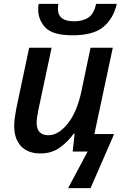

<svg xmlns="http://www.w3.org/2000/svg" viewBox="-20 -790 645 1001"><path d="M335 191H452L575 -91H472L568 -541H452L404 -312Q380 -202 331.5 -143.5Q283 -85 233 -85Q171 -85 171 -150Q171 -172 179 -212L249 -541H132L66 -229Q61 -204 57.5 -179Q54 -154 54 -134Q54 -65 90 -27.5Q126 10 191 10Q250 10 292.5 -21Q335 -52 364 -93H369L359 0H437ZM358 -606Q468 -606 520 -650.5Q572 -695 589 -770H481Q470 -718 441 -698.5Q412 -679 366 -679Q282 -679 282 -744Q282 -750 282.5 -756Q283 -762 284 -770H182Q179 -760 179 -742Q179 -686 217 -646Q255 -606 358 -606Z"/></svg>

Font: Noto Sans UI Medium
Style: Italic
Weight: 500
Italic angle: -12°
Designer: Monotype Design Team
Foundry: Monotype Imaging Inc.
Version: Version 1.901